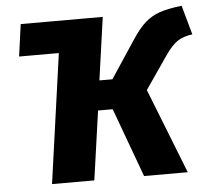

<svg xmlns="http://www.w3.org/2000/svg" viewBox="-51 -768 897 823"><g transform="rotate(-5 397.5 -356.5)"><path d="M580 -366 724 0H536L427 -297H364L322 0H140L218 -557H47L66 -695H419L381 -425H437L544 -587Q575 -634 602.5 -658Q630 -682 665 -694Q700 -706 760 -713L795 -587Q756 -582 731 -565.5Q706 -549 677 -507Z"/></g></svg>

Font: Trujillo ExtraBold
Style: Italic
Weight: 800
Italic angle: -8°
Designer: Fira Sans original fonts by bBox Type GmbH, Carrois Corporate GbR, & Edenspiekermann AG / Changes by Cristiano Sobral
Foundry: Fira Sans original fonts by bBox Type GmbH, Carrois Corporate GbR, & Edenspiekermann AG / Changes by Cristiano Sobral
Version: Version 4.301;July 28, 2020;FontCreator 13.0.0.2655 64-bit